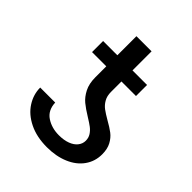

<svg xmlns="http://www.w3.org/2000/svg" viewBox="-182 -751 875 875"><g transform="rotate(45 255.5 -314.0)"><path d="M296.9 -219.7Q264.2 -239.7 243.4 -256.8Q222.7 -273.9 208 -302.5Q193.4 -331.1 193.4 -372.1V-442.4H101.6V-513.7H193.4V-636.7H291V-513.7H384.8V-442.4H291V-375Q291 -348.6 301.8 -330.1Q312.5 -311.5 328.4 -299.8Q344.2 -288.1 371.1 -272.5Q400.9 -255.9 419.7 -241.5Q438.5 -227.1 451.2 -203.6Q463.9 -180.2 463.9 -145.5Q463.9 -100.1 438.7 -64.7Q413.6 -29.3 367.7 -9.8Q321.8 9.8 262.7 9.8Q196.3 9.8 147.7 -14.2Q99.1 -38.1 74 -77.4Q48.8 -116.7 48.8 -161.1H145.5Q147.5 -112.8 181.9 -90.1Q216.3 -67.4 262.7 -67.4Q294.9 -67.4 318.6 -76.4Q342.3 -85.4 354.7 -101.3Q367.2 -117.2 367.2 -136.7Q367.2 -155.3 357.9 -169.7Q348.6 -184.1 334.7 -194.6Q320.8 -205.1 296.9 -219.7Z"/></g></svg>

Font: Pretendard GOV
Style: Regular
Weight: 400
Designer: Base glyphs from Inter by Rasmus Andersson; Hangeul glyphs from Noto Sans CJK(Source Han Sans) by Jang Soo-young and Kan
Foundry: Kil Hyung-jin
Version: Version 1.309